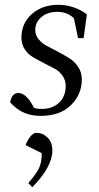

<svg xmlns="http://www.w3.org/2000/svg" viewBox="-20 -472 409 795"><path d="M22 -47.9Q28.8 -86.9 56.2 -86.9Q89.8 -86.9 121.1 -24.9Q134.3 -21 152.8 -21Q198.2 -21 225.1 -47.4Q252 -73.7 252 -116.2Q252 -140.6 238.3 -159.4Q224.6 -178.2 204.3 -188.7Q184.1 -199.2 160.4 -211.4Q136.7 -223.6 116.5 -235.4Q96.2 -247.1 82.5 -267.8Q68.8 -288.6 68.8 -315.9Q68.8 -376 112.1 -414.1Q155.3 -452.1 222.2 -452.1Q253.9 -452.1 285.9 -441.2Q317.9 -430.2 339.8 -412.1L326.2 -314H303.2L286.1 -396Q259.3 -422.9 216.8 -422.9Q177.2 -422.9 151.6 -401.4Q126 -379.9 126 -347.2Q126 -326.2 140.4 -308.8Q154.8 -291.5 176 -280.8Q197.3 -270 222.4 -256.6Q247.6 -243.2 268.8 -229.7Q290 -216.3 304.4 -193.8Q318.8 -171.4 318.8 -143.1Q318.8 -81.1 273.7 -36.6Q228.5 7.8 148.9 7.8Q110.4 7.8 80.6 -4.9Q50.8 -17.6 22 -47.9ZM85.9 128.9Q92.8 109.9 105.2 94Q117.7 78.1 130.9 78.1Q157.2 78.1 177 97.7Q196.8 117.2 196.8 150.9Q196.8 218.3 113.8 303.2L97.2 286.1Q129.4 249 141.1 225.1Q152.8 201.2 152.8 162.1Z"/></svg>

Font: Dihjauti S
Style: Italic
Weight: 400
Italic angle: -9°
Designer: T. Christopher White
Version: Version 3.0.0